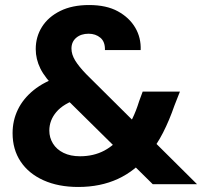

<svg xmlns="http://www.w3.org/2000/svg" viewBox="-20 -732 814 763"><path d="M587 0 206 -376Q159 -422 140.5 -459.5Q122 -497 122 -537Q122 -586 147 -625.5Q172 -665 219.5 -688.5Q267 -712 334 -712Q403 -712 448.5 -687Q494 -662 517.5 -622Q541 -582 539 -533H397Q398 -566 379 -582Q360 -598 332 -598Q302 -598 283 -582Q264 -566 264 -539Q264 -516 278.5 -492Q293 -468 323 -437L763 0ZM291 11Q212 11 153 -15.5Q94 -42 62 -90Q30 -138 30 -203Q30 -253 51 -296.5Q72 -340 114 -374Q156 -408 219 -428L266 -443L332 -352L290 -339Q232 -320 204 -287Q176 -254 176 -213Q176 -185 190.5 -161.5Q205 -138 232.5 -124.5Q260 -111 298 -111Q352 -111 394.5 -133.5Q437 -156 471 -202Q490 -228 505.5 -259.5Q521 -291 533 -330L547 -368H695L673 -312Q653 -254 628 -205Q603 -156 572 -119Q518 -53 448.5 -21Q379 11 291 11Z"/></svg>

Font: DM Sans 28pt Black
Style: Regular
Weight: 900
Version: Version 4.004;gftools[0.9.30]